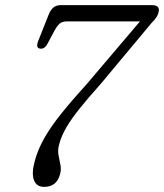

<svg xmlns="http://www.w3.org/2000/svg" viewBox="-20 -720 640 749"><path d="M214.5 -41.5Q202 9 152 9Q122.5 9 112.5 -17.2Q102.5 -43.5 115.5 -91.5Q128 -138 153.5 -182.5Q179 -227 220 -278Q261 -329 320.5 -394.5L526 -636.5H241.5Q223 -636.5 213 -628Q203 -619.5 192.5 -600.5L166.5 -551.5Q155.5 -529.5 139 -530Q117.5 -531 129 -560L170.5 -664.5Q177.5 -681.5 188.5 -690.8Q199.5 -700 217.5 -700H572.5Q604.5 -700 599 -674Q597 -663.5 590.8 -653.5Q584.5 -643.5 570 -629L374 -394Q323 -337 290.2 -296Q257.5 -255 238.8 -222.8Q220 -190.5 211.5 -159.5Q204.5 -136 208 -116.2Q211.5 -96.5 215.5 -78.2Q219.5 -60 214.5 -41.5Z"/></svg>

Font: Fraunces 72pt SuperSoft Light
Style: Italic
Weight: 300
Italic angle: -16°
Version: Version 1.000;[b76b70a41]